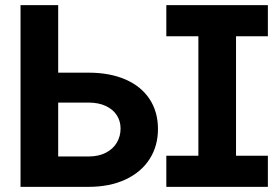

<svg xmlns="http://www.w3.org/2000/svg" viewBox="-20 -727 1062 747"><path d="M594.6 -225Q594.6 -159.1 562 -108.1Q529.4 -57.2 468.2 -28.6Q406.9 0 324 0H59.9V-707H206.4V-118.2H324Q363.7 -118.2 391.8 -132.8Q420 -147.4 434.5 -172.1Q449.1 -196.8 449.1 -227Q449.1 -255.6 434.5 -278.5Q420 -301.3 391.8 -314.6Q363.7 -327.9 324 -327.9H154.2V-444.3H324Q407.3 -444.3 468.4 -417.7Q529.4 -391 562 -341.5Q594.6 -291.9 594.6 -225ZM627.1 -707H1022.2V-585.8H627.1ZM627.1 -121.2H1022.2V0H627.1ZM898.3 0H751.8V-707H898.3Z"/></svg>

Font: Pretendard GOV Variable
Style: Regular
Weight: 400
Designer: Base glyphs from Inter by Rasmus Andersson; Hangul glyphs from Noto Sans CJK(Source Han Sans) by Jang Soo-young and Kang
Foundry: Kil Hyung-jin
Version: Version 1.307;Glyphs 3.2 (3192)